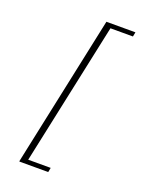

<svg xmlns="http://www.w3.org/2000/svg" viewBox="-161 -845 823 1051"><g transform="rotate(20 250.0 -319.0)"><path d="M87 122V121H85L272 -760H441L436 -734H305L128 96H259L254 122Z"/></g></svg>

Font: Xanh Mono
Style: Italic
Weight: 400
Italic angle: -12°
Monospace: yes
Designer: Lam Bao, Duy Dao
Foundry: Yellow Type Foundry
Version: Version 3.101; ttfautohint (v1.8.3)